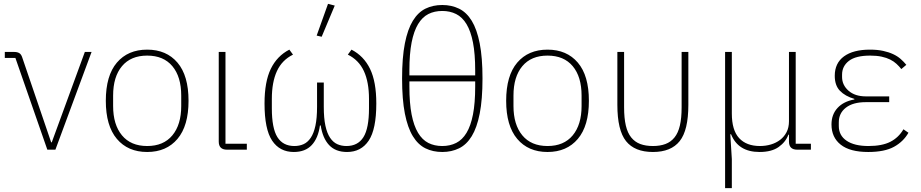

<svg xmlns="http://www.w3.org/2000/svg" viewBox="-20 -778 4789 998"><path d="M226 0 60 -477H5V-508H53Q70 -508 80 -502Q90 -496 95 -481L246 -38H249L421 -508H456L268 0Z M745 12Q645 12 587.5 -56Q530 -124 530 -254Q530 -385 587.5 -452.5Q645 -520 745 -520Q845 -520 902.5 -452.5Q960 -385 960 -254Q960 -124 902.5 -56Q845 12 745 12ZM745 -19Q830 -19 876 -74.5Q922 -130 922 -227V-281Q922 -379 876 -434Q830 -489 745 -489Q660 -489 614 -434Q568 -379 568 -281V-227Q568 -130 614 -74.5Q660 -19 745 -19Z M1263 0H1160Q1117 0 1117 -42V-508H1152V-31H1263Z M1663 -223Q1663 -164 1671.5 -124.5Q1680 -85 1696 -61.5Q1712 -38 1733.5 -28.5Q1755 -19 1781 -19Q1840 -19 1869 -65Q1898 -111 1898 -215V-264Q1898 -351 1871.5 -408.5Q1845 -466 1788 -494L1807 -520Q1871 -487 1903.5 -420Q1936 -353 1936 -240Q1936 -106 1896.5 -47Q1857 12 1784 12Q1724 12 1690.5 -24Q1657 -60 1647 -126H1643Q1634 -60 1600.5 -24Q1567 12 1507 12Q1434 12 1394.5 -47Q1355 -106 1355 -240Q1355 -353 1387.5 -420Q1420 -487 1484 -520L1503 -494Q1446 -466 1419.5 -408.5Q1393 -351 1393 -264V-215Q1393 -111 1422 -65Q1451 -19 1510 -19Q1536 -19 1557.5 -28.5Q1579 -38 1595 -61.5Q1611 -85 1619.5 -124.5Q1628 -164 1628 -223V-349H1663ZM1652 -587 1626 -593 1685 -758 1720 -749Z M2279 -752Q2327 -752 2366 -733Q2405 -714 2432 -670Q2459 -626 2473.5 -552.5Q2488 -479 2488 -370Q2488 -261 2473.5 -187.5Q2459 -114 2432 -70Q2405 -26 2366 -7Q2327 12 2279 12Q2230 12 2191.5 -7Q2153 -26 2126 -70Q2099 -114 2084.5 -187.5Q2070 -261 2070 -370Q2070 -479 2084.5 -552.5Q2099 -626 2126 -670Q2153 -714 2191.5 -733Q2230 -752 2279 -752ZM2279 -19Q2319 -19 2351 -35Q2383 -51 2405 -87.5Q2427 -124 2438.5 -183Q2450 -242 2450 -328V-355H2108V-328Q2108 -242 2119.5 -183Q2131 -124 2153 -87.5Q2175 -51 2206.5 -35Q2238 -19 2279 -19ZM2108 -386H2450V-412Q2450 -498 2438.5 -557Q2427 -616 2405 -652.5Q2383 -689 2351 -705Q2319 -721 2279 -721Q2238 -721 2206.5 -705Q2175 -689 2153 -652.5Q2131 -616 2119.5 -557Q2108 -498 2108 -412Z M2826 12Q2726 12 2668.5 -56Q2611 -124 2611 -254Q2611 -385 2668.5 -452.5Q2726 -520 2826 -520Q2926 -520 2983.5 -452.5Q3041 -385 3041 -254Q3041 -124 2983.5 -56Q2926 12 2826 12ZM2826 -19Q2911 -19 2957 -74.5Q3003 -130 3003 -227V-281Q3003 -379 2957 -434Q2911 -489 2826 -489Q2741 -489 2695 -434Q2649 -379 2649 -281V-227Q2649 -130 2695 -74.5Q2741 -19 2826 -19Z M3224 -220Q3224 -164 3233 -125.5Q3242 -87 3261 -63.5Q3280 -40 3308 -29.5Q3336 -19 3374 -19Q3411 -19 3439 -29.5Q3467 -40 3486 -63.5Q3505 -87 3514 -125.5Q3523 -164 3523 -220V-508H3558V-233Q3558 -101 3513 -44.5Q3468 12 3374 12Q3279 12 3234 -44.5Q3189 -101 3189 -233V-508H3224Z M3749 200V-508H3784V-188Q3784 -101 3822 -60Q3860 -19 3930 -19Q3960 -19 3987 -27Q4014 -35 4035 -51Q4056 -67 4068.5 -91Q4081 -115 4081 -148V-508H4116V-31H4195V0H4124Q4081 0 4081 -42V-78H4078Q4064 -40 4027.5 -14Q3991 12 3928 12Q3817 12 3780 -80H3776L3784 49V200Z M4702 -88Q4676 -42 4627 -15Q4578 12 4493 12Q4398 12 4350 -26Q4302 -64 4302 -131Q4302 -183 4333.5 -217Q4365 -251 4421 -261V-264Q4373 -278 4346 -306Q4319 -334 4319 -384Q4319 -450 4367 -485Q4415 -520 4502 -520Q4541 -520 4570.5 -513.5Q4600 -507 4622.5 -496.5Q4645 -486 4661.5 -471.5Q4678 -457 4691 -441L4665 -419Q4654 -433 4640 -446Q4626 -459 4607 -468.5Q4588 -478 4562.5 -483.5Q4537 -489 4503 -489Q4428 -489 4392.5 -461.5Q4357 -434 4357 -390V-378Q4357 -336 4390.5 -306.5Q4424 -277 4481 -277H4602V-247H4480Q4414 -247 4377 -218.5Q4340 -190 4340 -142V-123Q4340 -74 4380.5 -46.5Q4421 -19 4494 -19Q4565 -19 4608 -41Q4651 -63 4676 -106Z"/></svg>

Font: IBM Plex Sans ExtLt
Style: Regular
Weight: 200
Designer: Mike Abbink, Paul van der Laan, Pieter van Rosmalen
Foundry: Bold Monday
Version: Version 3.005